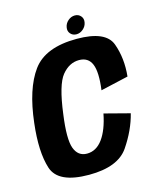

<svg xmlns="http://www.w3.org/2000/svg" viewBox="-108 -781 714 864"><g transform="rotate(-15 249.0 -349.0)"><path d="M200.5 5Q56.5 5 31.2 -73.8Q6 -152.5 21.5 -284Q39 -439 98 -519.8Q157 -600.5 304 -600.5Q439 -600.5 464.2 -530.8Q489.5 -461 481 -377.5L352 -348Q363 -430.5 347.5 -468Q332 -505.5 289 -505.5Q243.5 -505.5 209.2 -463.8Q175 -422 158 -288.5Q142.5 -176 158.2 -132.8Q174 -89.5 216 -89.5Q259 -89.5 289 -130.2Q319 -171 333.5 -245L452.5 -214Q434 -140 384.8 -67.5Q335.5 5 200.5 5ZM309 -620.5Q291.5 -620.5 281 -632.8Q270.5 -645 274 -662.5Q277 -680 291.2 -692.2Q305.5 -704.5 323 -704.5Q340 -704.5 350.5 -692.2Q361 -680 357.5 -662.5Q354.5 -645 340.2 -632.8Q326 -620.5 309 -620.5Z"/></g></svg>

Font: Anybody SemiBold
Style: Italic
Weight: 600
Italic angle: -10°
Designer: Tyler Finck
Foundry: Etcetera Type Company
Version: Version 1.010; ttfautohint (v1.8.3) -l 8 -r 50 -G 200 -x 14 